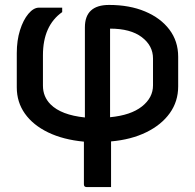

<svg xmlns="http://www.w3.org/2000/svg" viewBox="-20 -565 790 778"><path d="M422 -545Q505 -545 568 -518.5Q631 -492 666.5 -445Q702 -398 702 -335V-215Q702 -154 668 -106.5Q634 -59 572.5 -29Q511 1 430 8V193H331Q320 193 320 182V9Q236 1 175 -28.5Q114 -58 81 -104.5Q48 -151 48 -211V-350Q48 -401 61 -442.5Q74 -484 95 -509Q116 -534 138 -534H232V-516Q154 -461 154 -341V-218Q154 -173 185 -142Q228 -99 324 -89V-454Q324 -545 422 -545ZM426 -449V-90Q510 -98 555 -133.5Q600 -169 600 -219V-328Q600 -380 554.5 -414.5Q509 -449 426 -449Z"/></svg>

Font: Recursive Sn Lnr St Med
Style: Regular
Weight: 500
Version: Version 1.085;hotconv 1.1.0;makeotfexe 2.6.0; ttfautohint (v